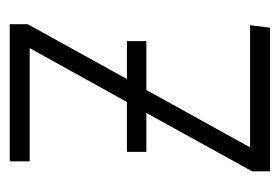

<svg xmlns="http://www.w3.org/2000/svg" viewBox="-108 -454 562 385"><g transform="rotate(-90 172.5 -261.0)"><path d="M317 -522V-486L207 -287H283V-248H185L70 -40H315L310 0H22V-36L139 -248H61V-287H161L269 -482H42V-522Z"/></g></svg>

Font: Fira Sans Extra Condensed ExtraLight
Style: Regular
Weight: 275
Width: 1
Designer: Carrois Corporate & Edenspiekermann AG
Foundry: Carrois Corporate GbR & Edenspiekermann AG
Version: Version 4.203